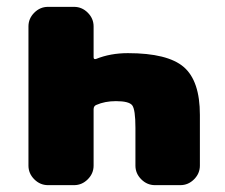

<svg xmlns="http://www.w3.org/2000/svg" viewBox="-20 -540 656 560"><path d="M353 -385Q469 -385 516 -344.5Q563 -304 563 -205V-57Q563 -34 546 -17Q529 0 506 0H432Q409 0 392 -17Q375 -34 375 -57V-167Q375 -221 365.5 -233Q356 -245 318 -245Q286 -245 261 -234Q253 -231 253 -221V-57Q253 -34 236 -17Q219 0 196 0H120Q97 0 80 -17Q63 -34 63 -57V-463Q63 -486 80 -503Q97 -520 120 -520H196Q219 -520 236 -503Q253 -486 253 -463V-373Q253 -366 260 -368Q302 -385 353 -385Z"/></svg>

Font: Rounded Mplus 1c Black
Style: Regular
Weight: 900
Version: Version 1.059.20150529